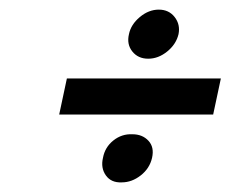

<svg xmlns="http://www.w3.org/2000/svg" viewBox="-20 -584 479 399"><path d="M103 -346H423L439 -421H119ZM310 -564Q289 -564 270.5 -548.5Q252 -533 248 -513Q243 -492 255 -477Q267 -462 288 -462Q309 -462 327.5 -477Q346 -492 351 -513Q355 -533 343 -548.5Q331 -564 310 -564ZM255 -305Q233 -306 215.5 -292Q198 -278 194 -256Q189 -235 200 -219.5Q211 -204 233 -205Q254 -205 272.5 -219.5Q291 -234 296 -256Q301 -278 288.5 -291.5Q276 -305 255 -305Z"/></svg>

Font: Advent Pro SemiBold
Style: Italic
Weight: 600
Italic angle: -12°
Version: Version 3.000